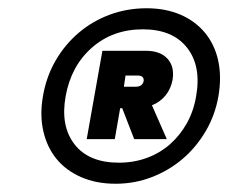

<svg xmlns="http://www.w3.org/2000/svg" viewBox="-20 -729 556 465"><path d="M326 -658Q253 -658 202.5 -613.5Q152 -569 139 -496Q126 -424 160.5 -379.5Q195 -335 268 -335Q304 -335 335.5 -346.5Q367 -358 391.5 -379.5Q416 -401 432.5 -430.5Q449 -460 455 -496Q468 -569 433 -613.5Q398 -658 326 -658ZM260 -284Q213 -284 176.5 -300Q140 -316 117 -344Q94 -372 85 -411Q76 -450 84 -496Q92 -543 114.5 -582Q137 -621 170.5 -649.5Q204 -678 246 -693.5Q288 -709 335 -709Q381 -709 417 -693.5Q453 -678 476.5 -649.5Q500 -621 508.5 -582Q517 -543 509 -496Q501 -450 478 -411Q455 -372 422 -344Q389 -316 347.5 -300Q306 -284 260 -284ZM398 -536Q394 -514 381 -498Q368 -482 348 -474L384 -392H305L276 -467H271L258 -392H190L228 -606H333Q368 -606 385.5 -587Q403 -568 398 -536ZM284 -546 280 -519H309Q325 -519 328 -533Q329 -546 314 -546Z"/></svg>

Font: SVN-Poppins SemiBold
Style: Italic
Weight: 600
Italic angle: -10°
Designer: Ninad Kale (Devanagari), Jonny Pinhorn (Latin)
Foundry: Indian Type Foundry
Version: Version 3.002 2017; ttfautohint (v1.8.3)